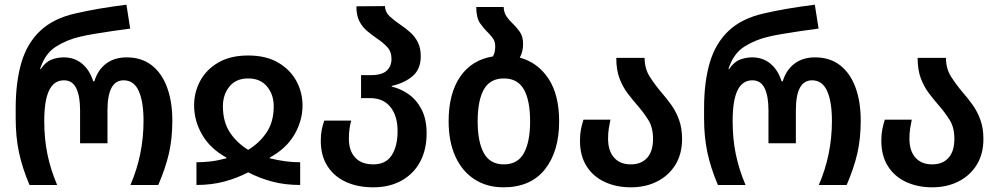

<svg xmlns="http://www.w3.org/2000/svg" viewBox="-20 -790 4267 820"><path d="M106 0Q75 -73 61 -139.5Q47 -206 47 -283V-328Q47 -440 71.5 -523Q96 -606 152.5 -659Q209 -712 304 -733Q394 -754 520 -770L536 -668Q498 -663 457.5 -657Q417 -651 381 -645Q345 -639 321 -633Q265 -620 218.5 -590.5Q172 -561 151 -495H154Q175 -526 200.5 -535.5Q226 -545 252 -545Q298 -545 330.5 -518Q363 -491 378 -443H383Q398 -492 433.5 -518.5Q469 -545 521 -545Q584 -545 627.5 -511.5Q671 -478 693.5 -417Q716 -356 716 -275Q716 -198 701.5 -135Q687 -72 656 0H537Q593 -129 593 -274Q593 -356 572.5 -401.5Q552 -447 508 -447Q439 -447 439 -319V-178H322V-319Q322 -380 305.5 -413.5Q289 -447 253 -447Q211 -447 190 -404.5Q169 -362 169 -273Q169 -197 182.5 -131.5Q196 -66 224 0Z M819 0V-97Q849 -97 879 -100.5Q909 -104 947 -114V-117Q878 -155 843.5 -214.5Q809 -274 809 -340Q809 -396 835 -444.5Q861 -493 912.5 -523Q964 -553 1040 -553Q1116 -553 1167.5 -523Q1219 -493 1245.5 -444.5Q1272 -396 1272 -340Q1272 -274 1237 -214.5Q1202 -155 1132 -117V-114Q1170 -105 1200.5 -101Q1231 -97 1262 -97V0Q1197 0 1142.5 -14.5Q1088 -29 1040 -54Q992 -29 937.5 -14.5Q883 0 819 0ZM1040 -150Q1089 -180 1119 -225Q1149 -270 1149 -336Q1149 -386 1120.5 -420.5Q1092 -455 1040 -455Q988 -455 960 -420.5Q932 -386 932 -336Q932 -270 961.5 -225Q991 -180 1040 -150Z M1574 10Q1508 10 1457.5 -13Q1407 -36 1378.5 -80.5Q1350 -125 1350 -189Q1350 -215 1354 -235.5Q1358 -256 1365 -275H1480Q1475 -258 1472.5 -239Q1470 -220 1470 -198Q1470 -146 1497 -117Q1524 -88 1574 -88Q1628 -88 1653 -127Q1678 -166 1678 -230Q1678 -295 1647.5 -333Q1617 -371 1560 -371H1522V-469H1562Q1611 -469 1631.5 -488Q1652 -507 1652 -538Q1652 -570 1633 -590Q1614 -610 1588 -627Q1568 -641 1548 -657.5Q1528 -674 1515 -699Q1502 -724 1502 -763L1624 -764Q1625 -738 1644.5 -720Q1664 -702 1692 -683Q1713 -669 1732.5 -651.5Q1752 -634 1764.5 -609.5Q1777 -585 1777 -550Q1777 -495 1743 -465.5Q1709 -436 1653 -423V-420Q1690 -412 1724.5 -388Q1759 -364 1780.5 -322.5Q1802 -281 1802 -221Q1802 -151 1774.5 -99.5Q1747 -48 1695.5 -19Q1644 10 1574 10Z M2200 -544Q2277 -523 2322.5 -454Q2368 -385 2368 -272Q2368 -143 2307 -66.5Q2246 10 2130 10Q2059 10 2006 -24.5Q1953 -59 1924.5 -122.5Q1896 -186 1896 -272Q1896 -390 1945 -462Q1994 -534 2085 -549Q2090 -557 2092.5 -567.5Q2095 -578 2095 -591Q2095 -612 2086 -625Q2077 -638 2064 -651Q2047 -667 2030.5 -690.5Q2014 -714 2014 -760H2131Q2132 -737 2142.5 -721Q2153 -705 2169 -690Q2186 -674 2200 -654Q2214 -634 2214 -602Q2214 -569 2200 -544ZM2132 -88Q2191 -88 2217.5 -136Q2244 -184 2244 -272Q2244 -361 2217.5 -408Q2191 -455 2132 -455Q2073 -455 2046.5 -408Q2020 -361 2020 -272Q2020 -184 2046.5 -136Q2073 -88 2132 -88Z M2674 10Q2612 10 2562.5 -13Q2513 -36 2485 -80.5Q2457 -125 2457 -189Q2457 -216 2461 -237Q2465 -258 2472 -279H2587Q2583 -260 2580 -240.5Q2577 -221 2577 -198Q2577 -146 2602.5 -117Q2628 -88 2674 -88Q2719 -88 2744 -116Q2769 -144 2769 -197Q2769 -245 2749.5 -276.5Q2730 -308 2704 -338Q2683 -362 2661.5 -390Q2640 -418 2626 -454.5Q2612 -491 2612 -543H2733Q2733 -497 2755 -462.5Q2777 -428 2805 -395Q2827 -370 2847 -342Q2867 -314 2880 -278.5Q2893 -243 2893 -197Q2893 -133 2865 -87Q2837 -41 2787.5 -15.5Q2738 10 2674 10Z M3046 0Q3015 -73 3001 -139.5Q2987 -206 2987 -283V-328Q2987 -440 3011.5 -523Q3036 -606 3092.5 -659Q3149 -712 3244 -733Q3334 -754 3460 -770L3476 -668Q3438 -663 3397.5 -657Q3357 -651 3321 -645Q3285 -639 3261 -633Q3205 -620 3158.5 -590.5Q3112 -561 3091 -495H3094Q3115 -526 3140.5 -535.5Q3166 -545 3192 -545Q3238 -545 3270.5 -518Q3303 -491 3318 -443H3323Q3338 -492 3373.5 -518.5Q3409 -545 3461 -545Q3524 -545 3567.5 -511.5Q3611 -478 3633.5 -417Q3656 -356 3656 -275Q3656 -198 3641.5 -135Q3627 -72 3596 0H3477Q3533 -129 3533 -274Q3533 -356 3512.5 -401.5Q3492 -447 3448 -447Q3379 -447 3379 -319V-178H3262V-319Q3262 -380 3245.5 -413.5Q3229 -447 3193 -447Q3151 -447 3130 -404.5Q3109 -362 3109 -273Q3109 -197 3122.5 -131.5Q3136 -66 3164 0Z M3961 10Q3899 10 3849.5 -13Q3800 -36 3772 -80.5Q3744 -125 3744 -189Q3744 -216 3748 -237Q3752 -258 3759 -279H3874Q3870 -260 3867 -240.5Q3864 -221 3864 -198Q3864 -146 3889.5 -117Q3915 -88 3961 -88Q4006 -88 4031 -116Q4056 -144 4056 -197Q4056 -245 4036.5 -276.5Q4017 -308 3991 -338Q3970 -362 3948.5 -390Q3927 -418 3913 -454.5Q3899 -491 3899 -543H4020Q4020 -497 4042 -462.5Q4064 -428 4092 -395Q4114 -370 4134 -342Q4154 -314 4167 -278.5Q4180 -243 4180 -197Q4180 -133 4152 -87Q4124 -41 4074.5 -15.5Q4025 10 3961 10Z"/></svg>

Font: Noto Sans Georgian SemiCondensed SemiBold
Style: Regular
Weight: 600
Width: 4
Designer: Monotype Design Team, Akaki Razmadze
Foundry: Google LLC
Version: Version 2.005; ttfautohint (v1.8.4.7-5d5b)